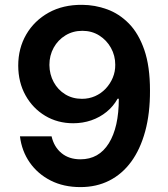

<svg xmlns="http://www.w3.org/2000/svg" viewBox="-20 -757 688 787"><path d="M317.1 -737.2Q369.3 -736.9 418.9 -718.9Q468.4 -701 508.2 -660.7Q547.9 -620.4 571.4 -552.9Q594.8 -485.4 594.8 -386Q595.2 -292.3 575.1 -218.6Q555 -144.9 517.8 -94.1Q480.5 -43.3 427.9 -16.7Q375.4 9.9 309.7 9.9Q240.8 9.9 187.7 -17Q134.6 -44 101.9 -90.9Q69.2 -137.8 61.8 -198.2H191.4Q201.3 -154.8 232.1 -129.4Q262.8 -104 309.7 -104Q385.3 -104 426.1 -169.7Q467 -235.4 467 -352.3H462Q444.6 -321 416.9 -298.5Q389.2 -275.9 354.2 -263.8Q319.2 -251.8 280.2 -251.8Q216.3 -251.8 165.3 -282.3Q114.3 -312.9 84.7 -366.1Q55 -419.4 54.7 -487.9Q54.7 -558.9 87.5 -615.6Q120.4 -672.2 179.3 -705.1Q238.3 -737.9 317.1 -737.2ZM317.5 -630.7Q279.1 -630.7 248.4 -612Q217.7 -593.4 200.1 -561.6Q182.5 -529.8 182.5 -490.8Q182.9 -452.1 200.1 -420.5Q217.3 -388.8 247.3 -370.4Q277.3 -351.9 316.1 -351.9Q344.8 -351.9 369.7 -362.9Q394.5 -373.9 413.2 -393.6Q431.8 -413.4 442.3 -438.6Q452.8 -463.8 452.4 -491.8Q452.4 -529.1 434.8 -560.7Q417.3 -592.3 386.9 -611.5Q356.5 -630.7 317.5 -630.7Z"/></svg>

Font: InterMG SemiBold
Style: Regular
Weight: 600
Designer: Rasmus Andersson
Foundry: rsms
Version: Version 3.019;December 26, 2023;FontCreator 15.0.0.2955 64-b